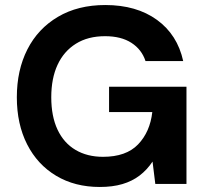

<svg xmlns="http://www.w3.org/2000/svg" viewBox="-20 -732 821 764"><path d="M377 12Q278 12 203.5 -32.5Q129 -77 88 -157.5Q47 -238 47 -345Q47 -453 89 -535.5Q131 -618 210.5 -665Q290 -712 399 -712Q523 -712 604.5 -653Q686 -594 709 -489H559Q544 -535 503 -561.5Q462 -588 398 -588Q330 -588 282 -558Q234 -528 209 -474Q184 -420 184 -345Q184 -269 209 -216Q234 -163 280.5 -135.5Q327 -108 390 -108Q482 -108 529.5 -157.5Q577 -207 586 -286H414V-387H722V0H598L587 -89Q565 -56 535.5 -33.5Q506 -11 467 0.5Q428 12 377 12Z"/></svg>

Font: DM Sans 12pt
Style: Bold
Weight: 700
Version: Version 4.004;gftools[0.9.30]